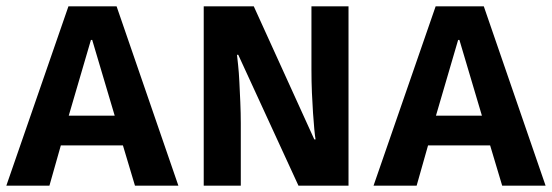

<svg xmlns="http://www.w3.org/2000/svg" viewBox="-25 -586 1742 606"><path d="M363 -127H167L131 0H-5L191 -566H343L538 0H401ZM192 -221H337L266 -460H262Z M917 0 727 -413H723Q724 -404 726.5 -381Q729 -358 730.5 -327.5Q732 -297 733.5 -263Q735 -229 735 -197V0H618V-566H776L967 -146H971Q969 -157 967 -178.5Q965 -200 963 -229Q961 -258 959.5 -293Q958 -328 958 -367V-566H1075V0Z M1522 -127H1326L1290 0H1154L1350 -566H1502L1697 0H1560ZM1351 -221H1496L1425 -460H1421Z"/></svg>

Font: Qnwhxotralxmqkhsjrfbfhwcoqn
Style: Regular
Weight: 500
Designer: Carrois Corporate & Edenspiekermann
Foundry: Carrois Corporate GbR & Edenspiekermann AG
Version: Version 2.001